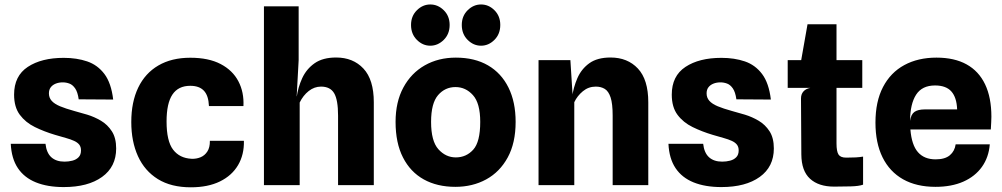

<svg xmlns="http://www.w3.org/2000/svg" viewBox="-20 -808 4372 838"><path d="M258 8.5Q187.5 8.5 136.8 -12Q86 -32.5 58 -74.2Q30 -116 27 -180.5H178.5Q183 -140.5 204.2 -121.5Q225.5 -102.5 261.5 -102.5Q279.5 -102.5 296 -106.8Q312.5 -111 323 -121.8Q333.5 -132.5 333.5 -151.5Q333.5 -167 325.8 -176.8Q318 -186.5 303.2 -193.2Q288.5 -200 267.5 -205.8Q246.5 -211.5 220 -219.5Q173 -233.5 132.2 -253.5Q91.5 -273.5 66.5 -307Q41.5 -340.5 41.5 -395Q41.5 -476.5 101.2 -516Q161 -555.5 258 -555.5Q315 -555.5 360.5 -540Q406 -524.5 435.8 -485Q465.5 -445.5 474 -373.5L323.5 -374.5Q319 -406.5 308 -422.2Q297 -438 283 -443.2Q269 -448.5 254 -448.5Q237 -448.5 223.2 -443Q209.5 -437.5 201.5 -427Q193.5 -416.5 193.5 -400.5Q193.5 -381.5 205.5 -368Q217.5 -354.5 242 -344.2Q266.5 -334 304.5 -323.5Q329.5 -317 360.8 -307.5Q392 -298 420.8 -281Q449.5 -264 468.2 -235Q487 -206 487 -160Q487 -80 425.5 -35.8Q364 8.5 258 8.5Z M813 9.5Q727 9.5 669.2 -26.2Q611.5 -62 582.2 -126.2Q553 -190.5 553 -275.5Q553 -362.5 583.2 -425.5Q613.5 -488.5 671.2 -522.2Q729 -556 810.5 -556Q890.5 -556 943 -528.5Q995.5 -501 1020.5 -453.2Q1045.5 -405.5 1042.5 -345H892Q891 -368 885.5 -384.8Q880 -401.5 869.8 -412.2Q859.5 -423 844.8 -428.2Q830 -433.5 810.5 -433.5Q758 -433.5 732.5 -395.2Q707 -357 707 -278Q707 -192 735.5 -154.8Q764 -117.5 816 -115Q836.5 -114 855 -121.5Q873.5 -129 885 -146.8Q896.5 -164.5 896 -193.5H1044.5Q1046 -133 1019 -87.2Q992 -41.5 939.8 -16Q887.5 9.5 813 9.5Z M1132 0V-780.5H1283.5V-545.5L1275 -390L1280 -346L1274.5 -381.5Q1280.5 -426.5 1299 -466.8Q1317.5 -507 1353.2 -532Q1389 -557 1447 -557Q1521 -557 1566.2 -508.8Q1611.5 -460.5 1611.5 -361.5V0H1455.5V-303.5Q1455.5 -372 1438.5 -401Q1421.5 -430 1381 -430Q1352 -430 1327.5 -410.8Q1303 -391.5 1288 -360.5V0Z M1967.5 7.5Q1888 7.5 1829.5 -25Q1771 -57.5 1738.8 -120.8Q1706.5 -184 1706.5 -276Q1706.5 -363 1740.5 -426Q1774.5 -489 1834 -522.8Q1893.5 -556.5 1969.5 -556.5Q2051.5 -556.5 2109.8 -522.8Q2168 -489 2199.2 -426Q2230.5 -363 2230.5 -276Q2230.5 -184 2196 -120.8Q2161.5 -57.5 2102 -25Q2042.5 7.5 1967.5 7.5ZM1969.5 -121Q2015 -121 2045.5 -154.8Q2076 -188.5 2076 -276Q2076 -357.5 2044.2 -392.8Q2012.5 -428 1968 -428Q1922.5 -428 1892 -392.8Q1861.5 -357.5 1861.5 -276Q1861.5 -192 1893.5 -156.5Q1925.5 -121 1969.5 -121ZM1858 -608.5Q1825 -608.5 1799.5 -634Q1774 -659.5 1774 -699Q1774 -738 1799.5 -763.2Q1825 -788.5 1858 -788.5Q1891.5 -788.5 1917 -763.2Q1942.5 -738 1942.5 -699Q1942.5 -659.5 1916.8 -634Q1891 -608.5 1858 -608.5ZM2079.5 -608.5Q2046.5 -608.5 2021 -634Q1995.5 -659.5 1995.5 -699Q1995.5 -738 2021 -763.2Q2046.5 -788.5 2079.5 -788.5Q2113 -788.5 2138.2 -763.2Q2163.5 -738 2163.5 -699Q2163.5 -659.5 2138 -634Q2112.5 -608.5 2079.5 -608.5Z M2330.5 0V-545.5H2469.5L2482.5 -340L2476.5 -381.5Q2482.5 -426.5 2500 -466.8Q2517.5 -507 2552.2 -532Q2587 -557 2644.5 -557Q2719 -557 2764.2 -508.8Q2809.5 -460.5 2809.5 -361.5V0H2654V-303.5Q2654 -355.5 2645 -382.8Q2636 -410 2619.5 -420Q2603 -430 2580.5 -430Q2548.5 -430 2524 -409.8Q2499.5 -389.5 2486.5 -362V0Z M3128.5 8.5Q3058 8.5 3007.2 -12Q2956.5 -32.5 2928.5 -74.2Q2900.5 -116 2897.5 -180.5H3049Q3053.5 -140.5 3074.8 -121.5Q3096 -102.5 3132 -102.5Q3150 -102.5 3166.5 -106.8Q3183 -111 3193.5 -121.8Q3204 -132.5 3204 -151.5Q3204 -167 3196.2 -176.8Q3188.5 -186.5 3173.8 -193.2Q3159 -200 3138 -205.8Q3117 -211.5 3090.5 -219.5Q3043.5 -233.5 3002.8 -253.5Q2962 -273.5 2937 -307Q2912 -340.5 2912 -395Q2912 -476.5 2971.8 -516Q3031.5 -555.5 3128.5 -555.5Q3185.5 -555.5 3231 -540Q3276.5 -524.5 3306.2 -485Q3336 -445.5 3344.5 -373.5L3194 -374.5Q3189.5 -406.5 3178.5 -422.2Q3167.5 -438 3153.5 -443.2Q3139.5 -448.5 3124.5 -448.5Q3107.5 -448.5 3093.8 -443Q3080 -437.5 3072 -427Q3064 -416.5 3064 -400.5Q3064 -381.5 3076 -368Q3088 -354.5 3112.5 -344.2Q3137 -334 3175 -323.5Q3200 -317 3231.2 -307.5Q3262.5 -298 3291.2 -281Q3320 -264 3338.8 -235Q3357.5 -206 3357.5 -160Q3357.5 -80 3296 -35.8Q3234.5 8.5 3128.5 8.5Z M3620.5 6.5Q3553 6.5 3515.5 -27.8Q3478 -62 3477.5 -134L3476 -378Q3476 -397 3486.8 -409Q3497.5 -421 3517 -424.5L3476 -524V-540.5L3504.5 -702H3631V-182Q3631 -147 3639.8 -133.5Q3648.5 -120 3673.5 -120Q3698.5 -120 3715.2 -121Q3732 -122 3747 -124.5V-2Q3729 4.5 3693.2 5.5Q3657.5 6.5 3620.5 6.5ZM3418 -424.5V-545.5H3743.5V-424.5Z M4063 7.5Q3980 7.5 3921.5 -25.5Q3863 -58.5 3832 -121.2Q3801 -184 3801 -273Q3801 -365 3834 -428.2Q3867 -491.5 3927 -524Q3987 -556.5 4067.5 -556.5Q4145.5 -556.5 4198.8 -527Q4252 -497.5 4279.5 -440Q4307 -382.5 4307 -298.5Q4307 -288 4306.2 -274.2Q4305.5 -260.5 4304.5 -243H3953.5Q3959 -175 3986.5 -143.8Q4014 -112.5 4063.5 -112.5Q4104.5 -112.5 4125.8 -130.5Q4147 -148.5 4151 -178H4300Q4295.5 -121.5 4265.8 -79.8Q4236 -38 4184.5 -15.2Q4133 7.5 4063 7.5ZM4017 -330.5H4157.5Q4155.5 -383 4132.2 -409Q4109 -435 4061 -435Q4004.5 -435 3978.5 -394.8Q3952.5 -354.5 3952 -280.5Q3956 -309 3971.5 -319.8Q3987 -330.5 4017 -330.5Z"/></svg>

Font: Spline Sans
Style: Regular
Weight: 400
Designer: Eben Sorkin, Mirko Velimirovic
Foundry: Sorkin Type
Version: Version 1.001